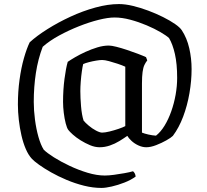

<svg xmlns="http://www.w3.org/2000/svg" viewBox="-20 -724 1018 944"><path d="M479 200Q437 200 393 189Q349 178 307.5 160.5Q266 143 231.5 123.5Q197 104 172 86Q147 68 137 57Q120 39 107 9Q94 -21 85.5 -58Q77 -95 72.5 -134.5Q68 -174 68 -210Q68 -273 76 -331.5Q84 -390 97.5 -437.5Q111 -485 126 -516Q161 -548 213.5 -581Q266 -614 326.5 -642Q387 -670 449 -687Q511 -704 565 -704Q596 -704 633.5 -695Q671 -686 709.5 -671.5Q748 -657 782 -640Q816 -623 840.5 -606Q865 -589 874 -575Q899 -537 910.5 -487Q922 -437 922 -384Q922 -327 911.5 -266Q901 -205 880.5 -150.5Q860 -96 830 -56Q821 -47 798 -34Q775 -21 748 -10.5Q721 0 699 0Q680 0 660.5 -9Q641 -18 626.5 -31.5Q612 -45 606 -56Q589 -44 567 -30.5Q545 -17 520 -8.5Q495 0 470 0Q447 0 423 -10Q399 -20 376.5 -34Q354 -48 338 -62.5Q322 -77 316 -85Q309 -94 303 -117.5Q297 -141 293.5 -169.5Q290 -198 290 -223Q290 -282 297 -335.5Q304 -389 313 -420Q326 -429 349 -442.5Q372 -456 400.5 -469Q429 -482 458.5 -491Q488 -500 515 -500Q528 -500 552 -494Q576 -488 604.5 -478.5Q633 -469 658 -459.5Q683 -450 698 -443L704 -427Q696 -417 690 -404.5Q684 -392 681 -370Q678 -348 678 -313V-72Q690 -67 710 -62.5Q730 -58 747 -57Q770 -75 789 -106Q808 -137 822 -176.5Q836 -216 843.5 -258.5Q851 -301 851 -341Q851 -410 840 -458.5Q829 -507 811 -537Q798 -549 769 -566Q740 -583 701 -599.5Q662 -616 621 -627Q580 -638 543 -638Q511 -638 465 -626.5Q419 -615 368.5 -595Q318 -575 271 -549.5Q224 -524 190 -494Q167 -434 156.5 -365.5Q146 -297 146 -223Q146 -181 152 -135.5Q158 -90 169 -51Q180 -12 195 12Q211 28 245 49.5Q279 71 322.5 91.5Q366 112 411 125.5Q456 139 495 139Q515 139 540.5 135.5Q566 132 591.5 127.5Q617 123 634 118Q639 122 642.5 128.5Q646 135 647 144Q624 161 592 173.5Q560 186 529.5 193Q499 200 479 200ZM482 -72Q496 -72 518.5 -77.5Q541 -83 563 -90.5Q585 -98 596 -104V-396Q581 -403 558.5 -410.5Q536 -418 515.5 -423.5Q495 -429 482 -429Q471 -429 453 -426Q435 -423 417.5 -418.5Q400 -414 389 -409Q386 -398 382.5 -373.5Q379 -349 377 -322.5Q375 -296 375 -276Q375 -243 378.5 -201Q382 -159 391 -131Q399 -121 416 -106.5Q433 -92 452 -82Q471 -72 482 -72Z"/></svg>

Font: Texturina 12pt
Style: Regular
Weight: 400
Designer: Guillermo Torres Carreño
Foundry: Omnibus-Type
Version: Version 1.002